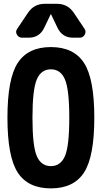

<svg xmlns="http://www.w3.org/2000/svg" viewBox="-20 -990 540 1019"><path d="M283.2 -969.7Q338.9 -969.7 371.1 -922.9L428.7 -836.9Q438.5 -822.3 429.7 -806.2Q420.9 -790 403.3 -790H367.2Q311.5 -790 286.1 -840.8L251 -914.1Q251 -915 250 -915Q249 -915 249 -914.1L213.9 -840.8Q188.5 -790 132.8 -790H96.7Q79.1 -790 69.8 -806.2Q60.5 -822.3 71.3 -836.9L128.9 -922.9Q161.1 -969.7 216.8 -969.7ZM175.3 -161.6Q198.2 -108.4 250 -108.4Q301.8 -108.4 324.7 -161.6Q347.7 -214.8 347.7 -364.7Q347.7 -514.6 324.7 -568.4Q301.8 -622.1 250 -622.1Q198.2 -622.1 175.3 -568.4Q152.3 -514.6 152.3 -364.7Q152.3 -214.8 175.3 -161.6ZM74.2 -656.2Q128.9 -740.2 250 -740.2Q371.1 -740.2 425.8 -656.2Q480.5 -572.3 480.5 -365.2Q480.5 -158.2 425.8 -74.2Q371.1 9.8 250 9.8Q128.9 9.8 74.2 -74.2Q19.5 -158.2 19.5 -365.2Q19.5 -572.3 74.2 -656.2Z"/></svg>

Font: Rounded Mgen+ 1m bold
Style: Bold
Weight: 700
Designer: [Source Han Sans]
Ryoko NISHIZUKA  (kana & ideographs); Paul D. Hunt (Latin, Greek & Cyrillic); Wenlong ZHANG  (bopomofo
Version: Version 1.059.20150602